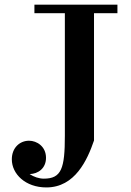

<svg xmlns="http://www.w3.org/2000/svg" viewBox="-20 -770 558 820"><path d="M127 -750V-713.5H257V-190C257 -50.5 242.5 -7 167 -7C146.5 -7 124.5 -14.5 106.5 -26.5C143.5 -27.5 176.5 -51.5 176.5 -96C176.5 -144.5 137.5 -169 104 -169C64.5 -169 30.5 -139 30.5 -89.5C30.5 -27 88.5 30.5 178 30.5C300.5 30.5 353 -87 381.5 -170V-713.5H481.5V-750Z"/></svg>

Font: Bodoni* 06pt Medium
Style: Regular
Weight: 500
Version: Version 2.3